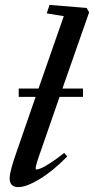

<svg xmlns="http://www.w3.org/2000/svg" viewBox="-20 -745 380 776"><path d="M54.2 11.2Q19 11.2 19 -24.4Q19 -52.2 47.4 -132.3L124 -353.5H55.7V-387.2H135.7L237.8 -679.7L168.9 -690.9L180.2 -725.1L330.1 -712.9L340.3 -695.3L232.4 -387.2H315.4V-353.5H220.7L144 -132.3Q124 -77.1 124 -64Q124 -60.1 127.9 -60.1Q133.8 -60.1 145.8 -64.9Q157.7 -69.8 183.1 -85.9Q208.5 -102.1 239.3 -127L252 -112.8Q192.9 -52.7 139.6 -20.8Q86.4 11.2 54.2 11.2Z"/></svg>

Font: Elstob 18pt SemiBold
Style: Italic
Weight: 600
Italic angle: -20°
Designer: Peter S. Baker
Version: Version 1.015